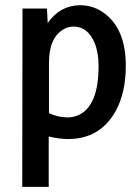

<svg xmlns="http://www.w3.org/2000/svg" viewBox="-20 -521 535 737"><path d="M239.3 -70.3Q202.1 -70.3 168 -86.9V-280.3Q168 -376 223.6 -408.2Q241.2 -418.9 262.7 -418.9Q316.4 -418.9 342.8 -357.4Q358.4 -319.3 358.4 -267.6Q358.4 -116.2 283.2 -80.1Q262.7 -70.3 239.3 -70.3ZM167 196.3V2.9Q208 12.7 241.2 12.7Q363.3 12.7 422.9 -92.8Q462.9 -164.1 462.9 -268.6Q462.9 -405.3 384.8 -466.8Q341.8 -501 287.1 -501Q210 -500 163.1 -432.6L160.2 -488.3H66.4L65.4 196.3Z"/></svg>

Font: Yaldevi Colombo SemiBold
Style: Regular
Weight: 600
Designer: Sol Matas, Denzil Rajitha, Kosala Senevirathne and Pathum Egodawatta
Foundry: Mooniak
Version: Version 1.020 ; ttfautohint (v1.6)